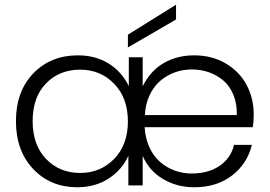

<svg xmlns="http://www.w3.org/2000/svg" viewBox="-20 -790 1150 818"><path d="M796.9 -494.1Q758.8 -494.1 724.1 -481.4Q689.5 -468.8 661.9 -444.8Q634.3 -420.9 616.9 -383.5Q599.6 -346.2 597.2 -299.8H988.8Q990.2 -346.7 975.1 -384.3Q960 -421.9 933.1 -445.6Q906.2 -469.2 871.3 -481.7Q836.4 -494.1 796.9 -494.1ZM1053.2 -172.9Q1033.7 -92.8 968.8 -42.5Q903.8 7.8 807.1 7.8Q733.4 7.8 674.1 -27.6Q614.7 -63 587.9 -126V0H526.9V-126Q499.5 -65.9 442.4 -29.1Q385.3 7.8 309.1 7.8Q195.3 7.8 121.6 -69.8Q47.9 -147.5 47.9 -273.9Q47.9 -400.4 121.8 -477.3Q195.8 -554.2 312 -554.2Q386.7 -554.2 442.9 -519.3Q499 -484.4 528.8 -422.9V-545.9H587.9V-421.9Q620.1 -487.8 677 -521Q733.9 -554.2 807.1 -554.2Q883.8 -554.2 942.4 -519.3Q1001 -484.4 1031 -427.5Q1061 -370.6 1061 -301.8Q1061 -273.4 1057.1 -248H596.2Q599.1 -199.7 617.2 -161.1Q635.3 -122.6 663.3 -98.9Q691.4 -75.2 725.3 -63Q759.3 -50.8 795.9 -50.8Q868.2 -50.8 916 -83.7Q963.9 -116.7 977.1 -172.9ZM119.1 -273.9Q119.1 -172.4 176.3 -112.8Q233.4 -53.2 321.8 -53.2Q408.2 -53.2 466.6 -113.3Q524.9 -173.3 524.9 -272.9Q524.9 -372.6 466.6 -432.9Q408.2 -493.2 321.8 -493.2Q232.9 -493.2 176 -434.6Q119.1 -376 119.1 -273.9ZM524.9 -642.1 730 -770V-707L524.9 -587.9Z"/></svg>

Font: SVN-Poppins Light
Style: Regular
Weight: 300
Designer: Ninad Kale (Devanagari), Jonny Pinhorn (Latin)
Foundry: Indian Type Foundry
Version: Version 3.002 2017